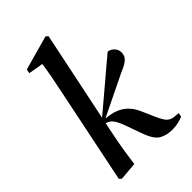

<svg xmlns="http://www.w3.org/2000/svg" viewBox="-223 -822 922 922"><g transform="rotate(-45 238.0 -361.0)"><path d="M34 -2 133 -483Q143 -530 152 -577Q161 -624 167 -671L192 -647L89 -665L93 -686L269 -735L280 -725L172 -205Q165 -170 158.5 -136.5Q152 -103 147 -69Q142 -35 137 0L45 8ZM457 -2Q441 5 423 9Q405 13 384 13Q345 13 317.5 -2.5Q290 -18 270 -71L241 -152Q232 -178 224 -194Q216 -210 206.5 -220Q197 -230 180 -235L162 -241V-253H168L177 -260L428 -472Q446 -470 459.5 -456Q473 -442 473 -422Q473 -399 457 -384.5Q441 -370 404 -355L182 -247L183 -254L215 -250Q247 -245 270.5 -233Q294 -221 312 -200.5Q330 -180 343 -148L369 -89Q383 -57 395.5 -42.5Q408 -28 430 -25L461 -22Z"/></g></svg>

Font: Source Serif 4 48pt SemiBold
Style: Italic
Weight: 600
Italic angle: -12°
Designer: Frank Grießhammer
Foundry: Adobe Systems Incorporated
Version: Version 4.004;hotconv 1.0.116;makeotfexe 2.5.65601